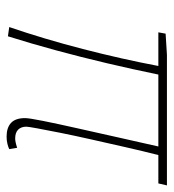

<svg xmlns="http://www.w3.org/2000/svg" viewBox="8 -526 526 582"><g transform="rotate(90 271.0 -235.0)"><path d="M394 8Q367 8 352.5 -5.5Q338 -19 338 -48Q338 -60 346.5 -102.5Q355 -145 368.5 -205Q382 -265 396.5 -330Q411 -395 424 -452H206Q190 -374 171.5 -295.5Q153 -217 132.5 -141.5Q112 -66 90 4L62 0Q98 -105 128.5 -223Q159 -341 180 -452H78L82 -474L146 -478H542L536 -452H450Q438 -405 426 -352Q414 -299 402.5 -248Q391 -197 382.5 -154.5Q374 -112 369 -84.5Q364 -57 364 -52Q364 -36 373 -27Q382 -18 400 -18Q405 -18 412 -19.5Q419 -21 428 -24L432 0Q426 3 416 5.5Q406 8 394 8Z"/></g></svg>

Font: Source Sans 3 ExtraLight
Style: Italic
Weight: 250
Italic angle: -11°
Designer: Paul D. Hunt
Foundry: Adobe
Version: Version 3.046;hotconv 1.0.118;makeotfexe 2.5.65603